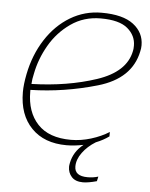

<svg xmlns="http://www.w3.org/2000/svg" viewBox="-49 -548 573 735"><g transform="rotate(5 237.5 -180.5)"><path d="M475 -396Q475 -384 472 -372Q450 -266 322.5 -229Q195 -192 66 -189V-182Q66 -104 109 -58Q152 -12 237 -12Q275 -12 314 -24Q353 -36 383 -55V-38Q361 -22 333 -11Q302 8 282.5 34.5Q263 61 263 88Q263 125 313 125Q335 125 354 119L350 137Q317 146 297 146Q268 146 253.5 130Q239 114 239 91Q239 86 241 76Q250 32 287 3Q252 10 222 10Q136 10 87 -40.5Q38 -91 38 -178Q38 -208 46 -248Q61 -323 99 -382Q137 -441 192 -474Q247 -507 312 -507Q394 -507 434.5 -476Q475 -445 475 -396ZM446 -392Q446 -431 414 -458Q382 -485 311 -485Q246 -485 196 -450Q146 -415 115.5 -362Q85 -309 74 -252Q69 -231 68 -212Q206 -216 317 -253Q428 -290 444 -371Q446 -378 446 -392Z"/></g></svg>

Font: Trirong Thin
Style: Italic
Weight: 250
Italic angle: -12°
Designer: Katatrad Team
Foundry: CadsonDemak
Version: Version 1.001